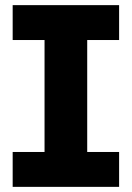

<svg xmlns="http://www.w3.org/2000/svg" viewBox="-20 -727 513 747"><path d="M29.3 -707H443.4V-571.3H319.3V-135.7H443.4V0H29.3V-135.7H153.3V-571.3H29.3Z"/></svg>

Font: Pretendard GOV ExtraBold
Style: Regular
Weight: 800
Designer: Base glyphs from Inter by Rasmus Andersson; Hangeul glyphs from Noto Sans CJK(Source Han Sans) by Jang Soo-young and Kan
Foundry: Kil Hyung-jin
Version: Version 1.309